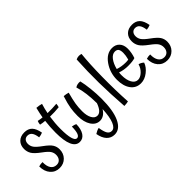

<svg xmlns="http://www.w3.org/2000/svg" viewBox="-49 -1401 2280 2280"><g transform="rotate(-45 1091.0 -260.5)"><path d="M222 -288Q294 -236 316.5 -199.5Q339 -163 339 -119Q339 -50 295 -5Q251 40 183 40Q112 40 67.5 -11Q23 -62 23 -146Q38 -151 54.5 -153.5Q71 -156 87 -155Q85 -88 110.5 -50Q136 -12 184 -12Q220 -12 241.5 -36.5Q263 -61 263 -103Q263 -137 244 -166.5Q225 -196 162 -242Q88 -296 65 -334.5Q42 -373 42 -420Q42 -483 80 -520.5Q118 -558 183 -558Q245 -558 280.5 -522Q316 -486 330 -407Q315 -400 299.5 -396.5Q284 -393 267 -391Q259 -450 238.5 -477Q218 -504 182 -504Q152 -504 134.5 -484Q117 -464 117 -430Q117 -395 137 -365Q157 -335 222 -288Z M632 -207Q648 -205 663.5 -200.5Q679 -196 690 -189Q688 -105 656.5 -57.5Q625 -10 571 -10Q508 -10 476 -81.5Q444 -153 444 -293Q444 -339 447 -385Q450 -431 456 -479Q437 -480 418.5 -483Q400 -486 381 -490Q382 -504 385 -517Q388 -530 393 -541Q412 -537 429 -534Q446 -531 463 -530Q467 -556 473.5 -586.5Q480 -617 491 -662Q512 -661 532.5 -657.5Q553 -654 572 -648Q562 -615 554 -584Q546 -553 541 -524Q581 -523 619 -524.5Q657 -526 693 -529Q693 -519 690.5 -506.5Q688 -494 684 -480Q647 -476 608.5 -474.5Q570 -473 532 -474Q525 -427 521 -378Q517 -329 517 -282Q517 -176 532.5 -120.5Q548 -65 577 -65Q604 -65 617.5 -99.5Q631 -134 632 -207Z M1116 -194Q1116 7 1065.5 114Q1015 221 926 221Q866 221 827 179Q788 137 775 61Q792 50 809.5 42Q827 34 846 30Q857 103 876.5 134.5Q896 166 931 166Q976 166 1003.5 99Q1031 32 1037 -96Q1013 -57 983 -37.5Q953 -18 918 -18Q852 -18 810.5 -81Q769 -144 769 -247Q769 -315 778.5 -374.5Q788 -434 819 -531Q836 -530 855.5 -526.5Q875 -523 890 -518Q865 -425 856 -369Q847 -313 847 -249Q847 -175 872 -129Q897 -83 939 -83Q969 -83 994 -110Q1019 -137 1039 -193Q1038 -283 1028.5 -357Q1019 -431 998 -497Q1013 -509 1036.5 -514Q1060 -519 1082 -515Q1097 -453 1106.5 -363.5Q1116 -274 1116 -194Z M1314 53Q1304 56 1282.5 58.5Q1261 61 1246 61Q1230 -162 1227.5 -348.5Q1225 -535 1236 -730Q1246 -735 1258.5 -738.5Q1271 -742 1283 -742Q1293 -742 1302.5 -740.5Q1312 -739 1323 -736Q1307 -581 1304.5 -369.5Q1302 -158 1314 53Z M1492 -313Q1521 -303 1554.5 -297.5Q1588 -292 1625 -292Q1635 -292 1648.5 -293Q1662 -294 1668 -296Q1676 -325 1679.5 -349.5Q1683 -374 1683 -394Q1683 -438 1668.5 -457Q1654 -476 1622 -476Q1580 -476 1545 -431Q1510 -386 1492 -313ZM1715 -170Q1731 -167 1747.5 -158Q1764 -149 1776 -137Q1757 -80 1698.5 -34.5Q1640 11 1577 11Q1496 11 1449.5 -52Q1403 -115 1403 -221Q1403 -340 1469.5 -435Q1536 -530 1628 -530Q1687 -530 1721.5 -492.5Q1756 -455 1756 -391Q1756 -357 1749.5 -322.5Q1743 -288 1732 -257Q1712 -250 1683.5 -246.5Q1655 -243 1613 -243Q1581 -243 1547.5 -248.5Q1514 -254 1483 -265Q1481 -253 1480.5 -241.5Q1480 -230 1480 -219Q1480 -140 1507.5 -91.5Q1535 -43 1581 -43Q1621 -43 1661 -80.5Q1701 -118 1715 -170Z M2030 -288Q2102 -236 2124.5 -199.5Q2147 -163 2147 -119Q2147 -50 2103 -5Q2059 40 1991 40Q1920 40 1875.5 -11Q1831 -62 1831 -146Q1846 -151 1862.5 -153.5Q1879 -156 1895 -155Q1893 -88 1918.5 -50Q1944 -12 1992 -12Q2028 -12 2049.5 -36.5Q2071 -61 2071 -103Q2071 -137 2052 -166.5Q2033 -196 1970 -242Q1896 -296 1873 -334.5Q1850 -373 1850 -420Q1850 -483 1888 -520.5Q1926 -558 1991 -558Q2053 -558 2088.5 -522Q2124 -486 2138 -407Q2123 -400 2107.5 -396.5Q2092 -393 2075 -391Q2067 -450 2046.5 -477Q2026 -504 1990 -504Q1960 -504 1942.5 -484Q1925 -464 1925 -430Q1925 -395 1945 -365Q1965 -335 2030 -288Z"/></g></svg>

Font: Atma
Style: Regular
Weight: 400
Designer: Gregori Vincens, Jeremie Hornus, Riccardo Olocco, Yoann Minet.
Foundry: black foundry
Version: Version 1.102;PS 1.100;hotconv 1.0.86;makeotf.lib2.5.63406